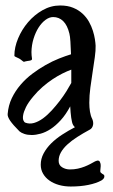

<svg xmlns="http://www.w3.org/2000/svg" viewBox="-20 -452 412 697"><path d="M327.1 -286.1Q327.6 -269 324.2 -244.4Q320.8 -219.7 316.4 -191.7Q312 -163.6 308.1 -134.3Q304.2 -105 304.2 -79.1Q304.2 -62 306.6 -46.6Q309.1 -31.2 314.9 -20Q316.9 -15.6 317.9 -10Q318.8 -4.4 317.9 1.2Q316.9 6.8 313.7 11.7Q310.5 16.6 305.2 19Q280.8 32.2 260.3 45.4Q239.7 58.6 224.6 72.5Q209.5 86.4 201.2 101.1Q192.9 115.7 192.9 131.8Q192.9 147.5 205.6 155.3Q218.3 163.1 233.9 163.1Q249 163.1 262.5 160.2Q275.9 157.2 287.1 152.8Q298.3 148.4 307.9 143.3Q317.4 138.2 325.2 133.8Q327.1 133.3 331.3 131.6Q335.4 129.9 339.1 131.8Q342.8 133.8 344.7 141.4Q346.7 148.9 344.2 166Q343.3 171.9 345.5 174.3Q347.7 176.8 350.6 178.5Q353.5 180.2 356.2 181.9Q358.9 183.6 358.9 188Q358.9 193.4 355.5 197Q352.1 200.7 348.1 203.1Q329.6 213.4 301 219.2Q272.5 225.1 236.8 225.1Q213.9 225.1 194.1 219.5Q174.3 213.9 159.7 203.6Q145 193.4 136.5 178.7Q127.9 164.1 127.9 146Q127.9 124.5 138.2 105.2Q148.4 85.9 165.5 68.8Q182.6 51.8 205.1 37.1Q227.5 22.5 252 9.8Q249.5 7.3 247.8 5.4Q246.1 3.4 245.1 1Q243.2 -2 241.5 -8.8Q239.7 -15.6 238.5 -24.9Q237.3 -34.2 236.3 -44.9Q235.4 -55.7 234.9 -65.9Q218.8 -35.6 200.4 -15.6Q182.1 4.4 163.8 16.4Q145.5 28.3 127.7 33.2Q109.9 38.1 95.2 38.1Q80.1 38.1 68.6 34.2Q57.1 30.3 50.8 24.9Q26.9 1 16.8 -13.9Q6.8 -28.8 7.8 -38.1Q10.3 -69.3 22.9 -95.7Q35.6 -122.1 54.7 -144.3Q73.7 -166.5 97.4 -184.3Q121.1 -202.1 145.8 -216.1Q170.4 -230 194.3 -239.5Q218.3 -249 237.8 -254.9Q236.8 -281.2 235.6 -301Q234.4 -320.8 231.9 -330.1Q224.6 -360.4 209.5 -375.2Q194.3 -390.1 172.9 -390.1Q159.2 -390.1 145.3 -379.9Q131.3 -369.6 120.1 -352.1Q108.9 -334.5 101.8 -311.5Q94.7 -288.6 94.2 -263.2Q94.2 -256.8 94.7 -251Q95.2 -245.1 96.2 -238.8Q96.7 -235.4 94 -233.9Q91.3 -232.4 87.4 -231.7Q83.5 -231 79.1 -230.5Q74.7 -230 71.8 -229Q69.3 -228 67.9 -227.8Q66.4 -227.5 64.9 -228.3Q63.5 -229 61.3 -231Q59.1 -232.9 55.2 -235.8Q51.3 -238.8 47.1 -240.7Q43 -242.7 39.8 -244.1Q36.6 -245.6 34.4 -246.8Q32.2 -248 32.2 -250Q32.2 -280.3 45.7 -312.5Q59.1 -344.7 81.8 -371.3Q104.5 -397.9 134.5 -415Q164.6 -432.1 198.2 -432.1Q225.6 -432.1 245.6 -423.8Q265.6 -415.5 279.8 -402.3Q293.9 -389.2 303 -373Q312 -356.9 317.1 -340.6Q322.3 -324.2 324.5 -309.8Q326.7 -295.4 327.1 -286.1ZM238.8 -192.9V-199.2Q224.1 -193.8 206.5 -185.1Q189 -176.3 170.9 -164.3Q152.8 -152.3 134.8 -136.7Q116.7 -121.1 101.1 -102.1Q82.5 -80.1 74.2 -63Q65.9 -45.9 64 -33.9Q62 -22 64.9 -15.1Q67.9 -8.3 71.8 -6.8Q86.9 -1 103.3 -5.6Q119.6 -10.3 136 -22.2Q152.3 -34.2 167.7 -51Q183.1 -67.9 196.8 -85.7Q210.4 -103.5 221.2 -120.8Q231.9 -138.2 238.8 -150.9Z"/></svg>

Font: Oregano
Style: Regular
Weight: 400
Version: Version 1.000